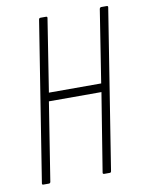

<svg xmlns="http://www.w3.org/2000/svg" viewBox="-77 -709 566 763"><g transform="rotate(-10 206.0 -327.5)"><path d="M36 0Q30 0 31 -6L133 -649Q134 -655 140 -655H162Q168 -655 167 -649L121 -356H332L378 -649Q380 -655 385 -655H407Q413 -655 412 -649L310 -6Q309 0 304 0H282Q275 0 276 -6L327 -322H115L65 -6Q64 0 58 0Z"/></g></svg>

Font: Sofia Sans Extra Condensed ExtraLight
Style: Italic
Weight: 250
Italic angle: -9°
Version: Version 4.100